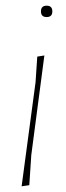

<svg xmlns="http://www.w3.org/2000/svg" viewBox="-20 -651 233 675"><path d="M124 -611Q124 -631 144 -631Q164 -631 164 -611Q164 -591 144 -591Q124 -591 124 -611ZM136 -456 90 -106 83 0 56 4 105 -362 111 -452Z"/></svg>

Font: Alegreya Sans SC Thin
Style: Italic
Weight: 100
Italic angle: -7°
Designer: Juan Pablo del Peral
Foundry: Huerta Tipografica
Version: Version 2.007